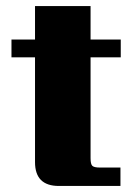

<svg xmlns="http://www.w3.org/2000/svg" viewBox="-20 -616 447 636"><path d="M380 -426H280V-92Q280 -72 286 -66.5Q292 -61 311 -61H379V0H175Q96 0 96 -79V-426H18V-485H96V-596H280V-485H380Z"/></svg>

Font: Sarpanch ExtraBold
Style: Regular
Weight: 800
Designer: Manushi Parikh (Devanagari and Latin), Jyotish Sonowal (Devanagari)
Foundry: Indian Type Foundry
Version: Version 2.004;PS 1.0;hotconv 1.0.78;makeotf.lib2.5.61930; tt